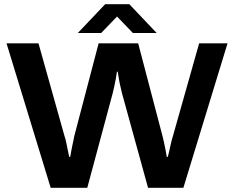

<svg xmlns="http://www.w3.org/2000/svg" viewBox="-20 -893 1113 913"><path d="M221 0 11 -687H163L287 -245Q291 -235 294.5 -217.5Q298 -200 302 -181Q306 -162 309 -147H314Q316 -159 318.5 -173Q321 -187 324 -201Q327 -215 329.5 -226.5Q332 -238 333 -245L449 -687H637L753 -245Q756 -235 759.5 -217.5Q763 -200 767 -181Q771 -162 773 -147H778Q781 -158 784 -171.5Q787 -185 790 -198.5Q793 -212 796 -224Q799 -236 802 -245L927 -687H1062L852 0H684L560 -450Q557 -464 552.5 -482.5Q548 -501 545 -519.5Q542 -538 540 -552H536Q534 -537 530.5 -517.5Q527 -498 523 -480Q519 -462 516 -450L395 0ZM350 -736 480 -873H595L725 -736H612L506 -846H567L461 -736Z"/></svg>

Font: Archivo SemiExpanded SemiBold
Style: Regular
Weight: 600
Width: 6
Designer: Hector Gatti
Foundry: Omnibus-Type
Version: Version 2.001